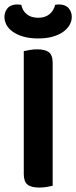

<svg xmlns="http://www.w3.org/2000/svg" viewBox="-30 -837 343 864"><path d="M147 7Q109 7 93 -7Q77 -21 77 -54V-607Q86 -609 103 -612Q120 -615 137 -615Q173 -615 190 -602Q207 -589 207 -554V-1Q198 1 181.5 4Q165 7 147 7ZM142 -757Q173 -757 192.5 -773Q212 -789 218 -815Q223 -816 226.5 -816.5Q230 -817 235 -817Q264 -817 278.5 -800.5Q293 -784 293 -761Q293 -742 283 -724.5Q273 -707 254 -693.5Q235 -680 207 -672Q179 -664 142 -664Q104 -664 76 -672Q48 -680 28.5 -693.5Q9 -707 -0.5 -724.5Q-10 -742 -10 -761Q-10 -784 4.5 -800.5Q19 -817 48 -817Q53 -817 57 -816.5Q61 -816 66 -815Q71 -789 90.5 -773Q110 -757 142 -757Z"/></svg>

Font: Baloo Paaji 2 SemiBold
Style: Regular
Weight: 600
Designer: Shuchita Grover, Noopur Datye and Ek Type
Foundry: Ek Type
Version: Version 1.640;hotconv 1.0.111;makeotfexe 2.5.65597; ttfautoh